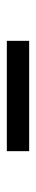

<svg xmlns="http://www.w3.org/2000/svg" viewBox="214 -1194 107 576"><g transform="rotate(90 268.0 -906.5)"><path d="M434 -873H103V-940H434Z"/></g></svg>

Font: Kakao Big Sans
Style: Regular
Weight: 400
Designer: Park Young-rak; Lee Sang-min; Kim Jung-jin; Min Bon; Park Min-gyu;
Foundry: Kakao Corporation
Version: Version 2.003